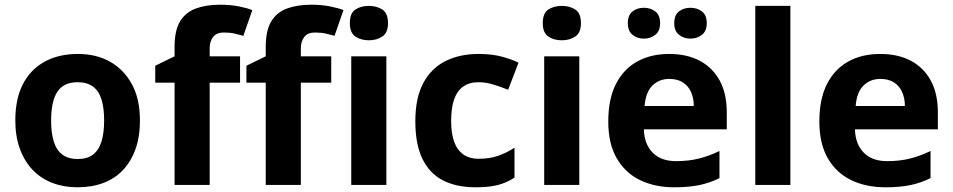

<svg xmlns="http://www.w3.org/2000/svg" viewBox="-20 -785 4044 815"><path d="M574 -274Q574 -205.6 555.5 -153.1Q536.9 -100.5 502.5 -63.7Q468 -27 419 -8.5Q370 10 308.4 10Q251.2 10 202.6 -8.5Q154 -27 119 -63.5Q84 -100 64.5 -153Q45 -206 45 -274.2Q45 -364.7 77 -427.3Q109.1 -489.9 168.9 -522.9Q228.7 -556 311 -556Q388.4 -556 447.2 -523Q506 -490 540 -427.3Q574 -364.7 574 -274ZM197 -273.8Q197 -220 208.5 -183.5Q220 -147 245 -128.5Q270 -110 310 -110Q350 -110 374.5 -128.5Q399 -147 410.5 -183.5Q422 -220 422 -273.6Q422 -328 410.5 -364Q399 -400 374 -418Q349.1 -436 309.3 -436Q250 -436 223.5 -395.5Q197 -355 197 -273.8Z M999 -434H870V0H721V-434H639V-506L721 -546V-586Q721 -656 744.5 -694.5Q768 -733 811.5 -749Q855 -765 914 -765Q958 -765 993.5 -758Q1029 -751 1051 -742L1013 -633Q996 -638 976 -642.5Q956 -647 930 -647Q899 -647 884.5 -628Q870 -609 870 -580V-546H999Z M1386 -434H1257V0H1108V-434H1026V-506L1108 -546V-586Q1108 -656 1131.5 -694.5Q1155 -733 1198.5 -749Q1242 -765 1301 -765Q1345 -765 1380.5 -758Q1416 -751 1438 -742L1400 -633Q1383 -638 1363 -642.5Q1343 -647 1317 -647Q1286 -647 1271.5 -628Q1257 -609 1257 -580V-546H1386Z M1620 -546V0H1471V-546ZM1546 -760Q1579 -760 1603 -744.5Q1627 -729 1627 -686.8Q1627 -646 1603 -630Q1579 -614 1546 -614Q1511.7 -614 1488.4 -630Q1465 -646 1465 -686.8Q1465 -729 1488.4 -744.5Q1511.7 -760 1546 -760Z M1998 10Q1917 10 1860 -19.5Q1803 -49 1773 -111Q1743 -173 1743 -270Q1743 -370 1777 -433Q1811 -496 1871.5 -526Q1932 -556 2011 -556Q2067 -556 2108.5 -545Q2150 -534 2181 -519L2137 -404Q2102 -418 2071.5 -427Q2041 -436 2011 -436Q1972 -436 1946 -417.5Q1920 -399 1907.5 -362.5Q1895 -326 1895 -271Q1895 -217 1908.5 -181.5Q1922 -146 1948 -128.5Q1974 -111 2011 -111Q2058 -111 2094 -123.5Q2130 -136 2164 -158V-31Q2130 -9 2092.5 0.5Q2055 10 1998 10Z M2439 -546V0H2290V-546ZM2365 -760Q2398 -760 2422 -744.5Q2446 -729 2446 -686.8Q2446 -646 2422 -630Q2398 -614 2365 -614Q2330.7 -614 2307.4 -630Q2284 -646 2284 -686.8Q2284 -729 2307.4 -744.5Q2330.7 -760 2365 -760Z M2820 -556Q2896 -556 2950.5 -527Q3005 -498 3035 -443Q3065 -388 3065 -308V-236H2713Q2715 -173 2750.5 -137Q2786 -101 2849 -101Q2902 -101 2945 -111.5Q2988 -122 3034 -144V-29Q2994 -9 2949.5 0.5Q2905 10 2842 10Q2760 10 2697 -20.5Q2634 -51 2598 -113Q2562 -175 2562 -269Q2562 -365 2594.5 -428.5Q2627 -492 2685 -524Q2743 -556 2820 -556ZM2821 -450Q2778 -450 2749.5 -422Q2721 -394 2716 -335H2925Q2925 -368 2913.5 -394Q2902 -420 2879 -435Q2856 -450 2821 -450ZM2645 -686Q2645 -721 2665 -736.5Q2685 -752 2712.9 -752Q2740.8 -752 2761.4 -736.6Q2782 -721.2 2782 -686.4Q2782 -653 2761.4 -637Q2740.8 -621 2712.9 -621Q2685 -621 2665 -637.2Q2645 -653.5 2645 -686ZM2842 -686Q2842 -721 2862.1 -736.5Q2882.3 -752 2910.6 -752Q2939 -752 2959.5 -736.6Q2980 -721.2 2980 -686.4Q2980 -653 2959.4 -637Q2938.9 -621 2911 -621Q2882.5 -621 2862.3 -637.2Q2842 -653.5 2842 -686Z M3335 0H3186V-760H3335Z M3716 -556Q3792 -556 3846.5 -527Q3901 -498 3931 -443Q3961 -388 3961 -308V-236H3609Q3611 -173 3646.5 -137Q3682 -101 3745 -101Q3798 -101 3841 -111.5Q3884 -122 3930 -144V-29Q3890 -9 3845.5 0.5Q3801 10 3738 10Q3656 10 3593 -20.5Q3530 -51 3494 -113Q3458 -175 3458 -269Q3458 -365 3490.5 -428.5Q3523 -492 3581 -524Q3639 -556 3716 -556ZM3717 -450Q3674 -450 3645.5 -422Q3617 -394 3612 -335H3821Q3821 -368 3809.5 -394Q3798 -420 3775 -435Q3752 -450 3717 -450Z"/></svg>

Font: Noto Sans Sinhala
Style: Regular
Weight: 400
Designer: Jelle Bosma - Monotype Design Team
Foundry: Monotype Imaging Inc.
Version: Version 2.006